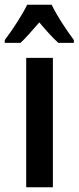

<svg xmlns="http://www.w3.org/2000/svg" viewBox="-50 -786 330 806"><path d="M167 -766H64C45 -726 3 -661 -30 -618V-606H36C57 -625 85 -658 115 -692C144 -658 170 -628 195 -606H260V-618C225 -665 188 -722 167 -766ZM172 0V-543H60V0Z"/></svg>

Font: Noto Sans Myanmar ExtraCondensed SemiBold
Style: Regular
Weight: 600
Width: 2
Designer: Monotype Design Team
Foundry: Monotype Imaging Inc.
Version: Version 2.107